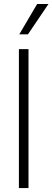

<svg xmlns="http://www.w3.org/2000/svg" viewBox="-20 -957 267 977"><path d="M125 0H76.2V-707H125ZM168.9 -936.5H226.6L122.1 -782.2H78.1Z"/></svg>

Font: Pretendard Std ExtraLight
Style: Regular
Weight: 200
Designer: Base glyphs from Inter by Rasmus Andersson; Hangeul glyphs from Noto Sans CJK(Source Han Sans) by Jang Soo-young and Kan
Foundry: Kil Hyung-jin
Version: Version 1.309